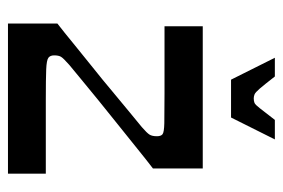

<svg xmlns="http://www.w3.org/2000/svg" viewBox="-134 -576 710 482"><g transform="rotate(90 221.0 -335.0)"><path d="M39 0V-124Q61 -141 89.5 -164.5Q118 -188 149.5 -213Q181 -238 210 -262.5Q239 -287 262.5 -306Q286 -325 299 -336Q314 -349 318 -355.5Q322 -362 322 -374Q322 -384 317 -388Q312 -392 289 -392.5Q266 -393 214 -393Q185 -393 163.5 -393Q142 -393 115.5 -393Q89 -393 46 -393V-489H403V-364Q382 -348 353 -324.5Q324 -301 292 -275.5Q260 -250 230.5 -226Q201 -202 177.5 -182.5Q154 -163 143 -154Q126 -139 122.5 -133Q119 -127 119 -116Q119 -106 125 -101.5Q131 -97 154 -96Q177 -95 231 -95Q259 -95 284.5 -95Q310 -95 341.5 -95Q373 -95 416 -95V0ZM180 -560 125 -670H172Q193 -643 202.5 -632Q212 -621 217 -619Q222 -617 227 -617Q234 -617 238.5 -619Q243 -621 251.5 -632Q260 -643 281 -670H330L275 -560Z"/></g></svg>

Font: Ojuju SemiBold
Style: Regular
Weight: 600
Designer: Chisaokwu Joboson, Mirko Velimirovic
Foundry: Udi Foundry
Version: Version 1.000